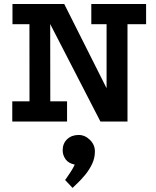

<svg xmlns="http://www.w3.org/2000/svg" viewBox="-20 -609 780 962"><path d="M42.5 -589H301.8L514 -167V-487.8H437.5V-589H712V-487.8H618.8V0H483.2L231.5 -488.5L232 -101.2H316V0H41.5V-101.2H127.8L127.5 -487.8H42.5ZM343.5 332.5 306.2 292.8Q306.2 292.8 315 280.6Q323.8 268.5 335.1 250.8Q346.5 233 354.5 215.8Q322.5 209.2 308.2 188.5Q294 167.8 294 144.2Q294 109.5 316.6 88.4Q339.2 67.2 374 67.2Q405.5 67.2 430.5 91.8Q455.5 116.2 455.5 149.5Q455.5 183 441.4 212.6Q427.2 242.2 407.1 266.6Q387 291 369 308Q351 325 343.5 332.5Z"/></svg>

Font: Podkova VF Beta
Style: Regular
Weight: 400
Designer: Ilya Yudin
Foundry: Cyreal (www.cyreal.org)
Version: Version 2.100